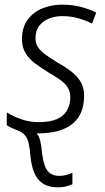

<svg xmlns="http://www.w3.org/2000/svg" viewBox="-20 -562 448 822"><path d="M226 240Q189 240 164 224Q139 208 126 176Q113 144 109 94Q105 49 95.5 30Q86 11 64 0Q51 -6 36.5 -11.5Q22 -17 9 -26V-81Q35 -64 71 -51.5Q107 -39 146 -39Q192 -39 222 -51.5Q252 -64 266.5 -88.5Q281 -113 281 -146Q281 -170 270 -187.5Q259 -205 238 -220Q217 -235 187 -252Q155 -272 129 -291.5Q103 -311 88.5 -336Q74 -361 74 -394Q74 -444 98 -477Q122 -510 161 -526Q200 -542 246 -542Q291 -542 328 -532Q365 -522 392 -508L374 -461Q349 -474 316.5 -483.5Q284 -493 245 -493Q217 -493 191 -483Q165 -473 148.5 -452.5Q132 -432 132 -398Q132 -376 143 -359.5Q154 -343 175 -328Q196 -313 225 -295Q256 -278 282 -258.5Q308 -239 324 -214Q340 -189 340 -151Q340 -71 288.5 -30.5Q237 10 137 9Q147 20 152 40Q157 60 160 92Q166 146 183 168.5Q200 191 234 191Q250 191 264 187Q278 183 290 178V227Q281 231 264.5 235.5Q248 240 226 240Z"/></svg>

Font: Noto Sans Display Light
Style: Italic
Weight: 300
Italic angle: -12°
Designer: Monotype Design Team
Foundry: Monotype Imaging Inc.
Version: Version 2.003